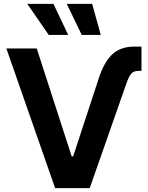

<svg xmlns="http://www.w3.org/2000/svg" viewBox="-20 -980 770 1000"><path d="M492.7 -566.9Q520 -653.8 563.2 -695.6Q606.4 -737.3 680.7 -737.3H716.8V-610.8H700.7Q675.8 -610.8 663.3 -595.7Q650.9 -580.6 640.1 -550.3L447.3 0H267.1L13.2 -727.5H171.4L353.5 -165H360.8ZM233.9 -797.9 122.1 -960H258.3L335.4 -797.9ZM405.8 -797.9 327.6 -960H460L504.9 -797.9Z"/></svg>

Font: Inter Cardless Tabular Bold
Style: Bold
Weight: 700
Designer: Rasmus Andersson
Foundry: rsms
Version: Version 4.000;git-4fc901f